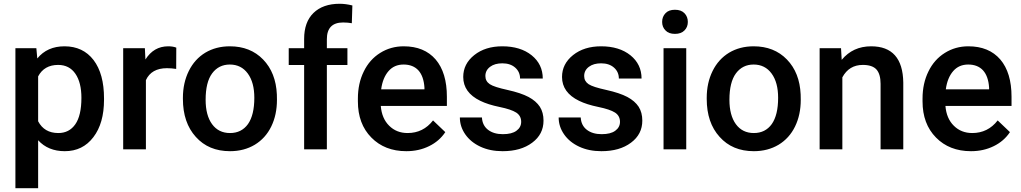

<svg xmlns="http://www.w3.org/2000/svg" viewBox="-20 -780 5335 1003"><path d="M523.4 -258.8V-266.1C523.4 -351.6 505.4 -418 468.8 -466.3C432.1 -514.2 381.3 -538.1 316.9 -538.1C256.8 -538.1 209.5 -517.1 174.8 -474.6L169.9 -528.3H60.5V203.1H179.2V-47.4C213.9 -9.3 260.3 9.8 318.4 9.8C380.9 9.8 430.7 -14.6 467.8 -63.5C504.9 -111.8 523.4 -177.2 523.4 -258.8ZM405.3 -269C405.3 -207 394.5 -161.1 373.5 -130.9C352.1 -100.1 322.3 -85 284.7 -85C235.8 -85 200.7 -105.5 179.2 -146.5V-380.9C200.2 -420.9 235.4 -440.9 283.7 -440.9C322.8 -440.9 353 -425.3 374 -394.5C395 -363.8 405.3 -321.8 405.3 -269Z M900.4 -419.9 900.9 -531.2C889.6 -535.6 876 -538.1 858.9 -538.1C808.1 -538.1 768.6 -515.1 739.7 -469.2L736.8 -528.3H623.5V0H742.2V-361.3C761.2 -402.8 797.9 -423.8 852.1 -423.8C868.7 -423.8 884.8 -422.4 900.4 -419.9Z M935.5 -269V-263.2C935.5 -180.7 958 -114.3 1002.9 -64.9C1047.4 -15.1 1106.9 9.8 1181.6 9.8C1230.5 9.8 1273.4 -1.5 1311 -23.9C1348.1 -46.4 1377 -78.1 1397 -119.1C1417 -160.2 1426.8 -206.5 1426.8 -258.8L1426.3 -286.6C1422.9 -362.3 1398.9 -423.3 1354.5 -469.2C1310.1 -515.1 1252 -538.1 1180.7 -538.1C1132.3 -538.1 1089.8 -526.9 1052.7 -504.9C1015.6 -482.4 986.8 -450.7 966.3 -409.2C945.8 -367.7 935.5 -320.8 935.5 -269ZM1054.2 -258.8C1054.2 -319.8 1065.4 -366.2 1088.4 -397C1111.3 -427.7 1142.1 -442.9 1180.7 -442.9C1220.2 -442.9 1251.5 -427.2 1274.4 -396C1297.4 -364.7 1308.6 -322.3 1308.6 -269C1308.6 -209 1297.4 -163.1 1275.4 -131.8C1252.9 -100.6 1221.7 -85 1181.6 -85C1141.6 -85 1110.4 -100.6 1087.9 -131.3C1065.4 -162.1 1054.2 -204.6 1054.2 -258.8Z M1568.8 0H1687.5V-440.4H1794.9V-528.3H1687.5V-575.2C1687.5 -633.3 1715.8 -662.6 1772.5 -662.6C1789.6 -662.6 1804.7 -661.1 1817.9 -658.7L1820.8 -751.5C1797.4 -757.3 1775.4 -760.3 1754.4 -760.3C1695.8 -760.3 1650.4 -744.1 1617.7 -712.4C1585 -680.7 1568.8 -635.3 1568.8 -576.7V-528.3H1488.3V-440.4H1568.8Z M2102.5 9.8C2146.5 9.8 2186 1 2221.7 -16.6C2256.8 -33.7 2285.2 -58.1 2306.2 -89.8L2242.2 -150.9C2208 -106.9 2163.6 -85 2109.4 -85C2070.8 -85 2038.6 -97.7 2013.2 -123C1987.3 -148.4 1972.7 -183.1 1969.2 -226.6H2314.5V-274.4C2314.5 -358.4 2294.9 -423.3 2255.9 -469.2C2216.3 -515.1 2160.6 -538.1 2088.9 -538.1C2043.5 -538.1 2002.4 -526.4 1965.8 -503.4C1929.2 -480.5 1900.4 -448.2 1880.4 -406.7C1859.9 -365.2 1849.6 -317.9 1849.6 -265.1V-250.5C1849.6 -171.9 1873 -108.9 1919.9 -61.5C1966.3 -14.2 2027.3 9.8 2102.5 9.8ZM2088.4 -442.9C2121.1 -442.9 2147 -432.6 2165.5 -412.6C2184.1 -392.1 2194.8 -361.8 2197.3 -322.3V-313.5H1971.2C1976.6 -354 1989.7 -385.7 2009.8 -408.7C2029.8 -431.6 2055.7 -442.9 2088.4 -442.9Z M2702.6 -143.6C2702.6 -124.5 2694.3 -108.9 2678.2 -97.2C2662.1 -85 2638.2 -79.1 2606.9 -79.1C2574.7 -79.1 2548.8 -86.9 2529.3 -102.1C2509.8 -117.2 2499 -138.7 2497.6 -166.5H2382.3C2382.3 -134.8 2391.6 -105.5 2410.6 -78.1C2429.7 -50.8 2456.1 -29.3 2489.7 -13.7C2523.4 2 2562 9.8 2605.5 9.8C2669.4 9.8 2720.7 -4.9 2760.3 -34.7C2799.8 -64 2819.3 -102.5 2819.3 -149.9C2819.3 -178.2 2813 -202.1 2800.3 -222.2C2787.1 -242.2 2767.6 -259.3 2741.2 -273.4C2714.4 -287.6 2677.7 -299.8 2631.3 -310.1C2585 -320.3 2553.7 -330.1 2538.6 -340.3C2523.4 -350.6 2515.6 -364.7 2515.6 -382.8C2515.6 -402.8 2523.9 -418.9 2540.5 -431.2C2556.6 -443.4 2578.1 -449.2 2604 -449.2C2631.8 -449.2 2654.3 -441.9 2671.4 -426.8C2688.5 -411.6 2696.8 -392.6 2696.8 -369.6H2815.4C2815.4 -419.4 2795.9 -460 2757.3 -491.2C2718.3 -522.5 2667 -538.1 2604 -538.1C2544.9 -538.1 2496.1 -522.9 2457.5 -492.2C2418.9 -461.4 2399.9 -423.3 2399.9 -377.9C2399.9 -323.7 2429.7 -282.2 2488.8 -253.4C2515.6 -240.2 2549.3 -229.5 2589.8 -221.2C2630.4 -212.9 2659.2 -203.1 2676.8 -191.9C2693.8 -180.7 2702.6 -164.6 2702.6 -143.6Z M3218.8 -143.6C3218.8 -124.5 3210.4 -108.9 3194.3 -97.2C3178.2 -85 3154.3 -79.1 3123 -79.1C3090.8 -79.1 3064.9 -86.9 3045.4 -102.1C3025.9 -117.2 3015.1 -138.7 3013.7 -166.5H2898.4C2898.4 -134.8 2907.7 -105.5 2926.8 -78.1C2945.8 -50.8 2972.2 -29.3 3005.9 -13.7C3039.6 2 3078.1 9.8 3121.6 9.8C3185.5 9.8 3236.8 -4.9 3276.4 -34.7C3315.9 -64 3335.4 -102.5 3335.4 -149.9C3335.4 -178.2 3329.1 -202.1 3316.4 -222.2C3303.2 -242.2 3283.7 -259.3 3257.3 -273.4C3230.5 -287.6 3193.8 -299.8 3147.5 -310.1C3101.1 -320.3 3069.8 -330.1 3054.7 -340.3C3039.6 -350.6 3031.7 -364.7 3031.7 -382.8C3031.7 -402.8 3040 -418.9 3056.6 -431.2C3072.8 -443.4 3094.2 -449.2 3120.1 -449.2C3147.9 -449.2 3170.4 -441.9 3187.5 -426.8C3204.6 -411.6 3212.9 -392.6 3212.9 -369.6H3331.5C3331.5 -419.4 3312 -460 3273.4 -491.2C3234.4 -522.5 3183.1 -538.1 3120.1 -538.1C3061 -538.1 3012.2 -522.9 2973.6 -492.2C2935.1 -461.4 2916 -423.3 2916 -377.9C2916 -323.7 2945.8 -282.2 3004.9 -253.4C3031.7 -240.2 3065.4 -229.5 3106 -221.2C3146.5 -212.9 3175.3 -203.1 3192.9 -191.9C3210 -180.7 3218.8 -164.6 3218.8 -143.6Z M3564.9 0V-528.3H3446.3V0ZM3439 -665.5C3439 -647.5 3444.8 -632.8 3456.5 -621.1C3467.8 -608.9 3484.4 -603 3505.9 -603C3527.3 -603 3543.9 -608.9 3555.7 -621.1C3567.4 -632.8 3573.2 -647.5 3573.2 -665.5C3573.2 -683.6 3567.4 -698.7 3555.7 -710.9C3543.9 -723.1 3527.3 -729 3505.9 -729C3484.4 -729 3467.8 -723.1 3456.5 -710.9C3444.8 -698.7 3439 -683.6 3439 -665.5Z M3671.9 -269V-263.2C3671.9 -180.7 3694.3 -114.3 3739.3 -64.9C3783.7 -15.1 3843.3 9.8 3918 9.8C3966.8 9.8 4009.8 -1.5 4047.4 -23.9C4084.5 -46.4 4113.3 -78.1 4133.3 -119.1C4153.3 -160.2 4163.1 -206.5 4163.1 -258.8L4162.6 -286.6C4159.2 -362.3 4135.3 -423.3 4090.8 -469.2C4046.4 -515.1 3988.3 -538.1 3917 -538.1C3868.7 -538.1 3826.2 -526.9 3789.1 -504.9C3752 -482.4 3723.1 -450.7 3702.6 -409.2C3682.1 -367.7 3671.9 -320.8 3671.9 -269ZM3790.5 -258.8C3790.5 -319.8 3801.8 -366.2 3824.7 -397C3847.7 -427.7 3878.4 -442.9 3917 -442.9C3956.5 -442.9 3987.8 -427.2 4010.7 -396C4033.7 -364.7 4044.9 -322.3 4044.9 -269C4044.9 -209 4033.7 -163.1 4011.7 -131.8C3989.3 -100.6 3958 -85 3918 -85C3877.9 -85 3846.7 -100.6 3824.2 -131.3C3801.8 -162.1 3790.5 -204.6 3790.5 -258.8Z M4373.5 -528.3H4261.7V0H4380.4V-376C4403.8 -419.4 4439.5 -440.9 4487.3 -440.9C4520 -440.9 4543.9 -433.1 4558.6 -417C4572.8 -400.9 4580.1 -376 4580.1 -342.3V0H4698.7V-349.1C4696.8 -475.1 4640.6 -538.1 4530.8 -538.1C4467.3 -538.1 4416 -514.6 4377 -467.3Z M5052.2 9.8C5096.2 9.8 5135.7 1 5171.4 -16.6C5206.5 -33.7 5234.9 -58.1 5255.9 -89.8L5191.9 -150.9C5157.7 -106.9 5113.3 -85 5059.1 -85C5020.5 -85 4988.3 -97.7 4962.9 -123C4937 -148.4 4922.4 -183.1 4918.9 -226.6H5264.2V-274.4C5264.2 -358.4 5244.6 -423.3 5205.6 -469.2C5166 -515.1 5110.4 -538.1 5038.6 -538.1C4993.2 -538.1 4952.1 -526.4 4915.5 -503.4C4878.9 -480.5 4850.1 -448.2 4830.1 -406.7C4809.6 -365.2 4799.3 -317.9 4799.3 -265.1V-250.5C4799.3 -171.9 4822.8 -108.9 4869.6 -61.5C4916 -14.2 4977.1 9.8 5052.2 9.8ZM5038.1 -442.9C5070.8 -442.9 5096.7 -432.6 5115.2 -412.6C5133.8 -392.1 5144.5 -361.8 5147 -322.3V-313.5H4920.9C4926.3 -354 4939.5 -385.7 4959.5 -408.7C4979.5 -431.6 5005.4 -442.9 5038.1 -442.9Z"/></svg>

Font: Shabnam FD Medium
Style: Regular
Weight: 500
Foundry: DejaVu fonts team - Redesigned by Saber Rastikerdar - Based on Vazir font
Version: Version 5.00;October 20, 2019;FontCreator 12.0.0.2547 64-bit